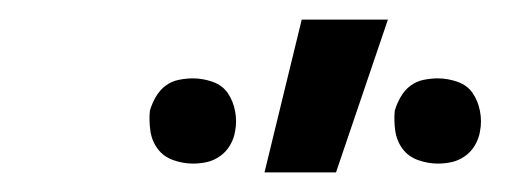

<svg xmlns="http://www.w3.org/2000/svg" viewBox="-20 -776 540 196"><path d="M250 -600 288 -756H376L323 -600ZM427 -609Q417 -609 407 -612.5Q397 -616 391 -624Q385 -632 383.5 -642.5Q382 -653 383 -663Q385 -670 389 -677Q393 -684 399 -688.5Q405 -693 412.5 -694.5Q420 -696 427 -696Q437 -696 447 -692.5Q457 -689 462.5 -681Q468 -673 470 -662.5Q472 -652 470 -642Q469 -635 465 -628Q461 -621 454.5 -616.5Q448 -612 441 -610.5Q434 -609 427 -609ZM177 -609Q167 -609 157 -612.5Q147 -616 141 -624Q135 -632 133.5 -642.5Q132 -653 133 -663Q135 -670 139 -677Q143 -684 149 -688.5Q155 -693 162.5 -694.5Q170 -696 177 -696Q187 -696 197 -692.5Q207 -689 212.5 -681Q218 -673 220 -662.5Q222 -652 220 -642Q219 -635 215 -628Q211 -621 204.5 -616.5Q198 -612 191 -610.5Q184 -609 177 -609Z"/></svg>

Font: Iosevka SS18 Medium
Style: Italic
Weight: 500
Italic angle: -9°
Monospace: yes
Designer: Belleve Invis
Foundry: Belleve Invis
Version: Version 25.1.1; ttfautohint (v1.8.4)